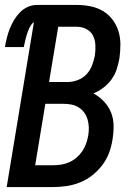

<svg xmlns="http://www.w3.org/2000/svg" viewBox="-23 -755 543 775"><path d="M192 0H4L114 -666Q106 -660 101 -652Q96 -644 92.5 -635.5Q89 -627 86 -618Q83 -609 81 -600.5Q79 -592 77 -583Q75 -574 73 -565H-3Q0 -583 4.5 -601.5Q9 -620 16 -638Q23 -656 33 -673Q43 -690 57 -704.5Q71 -719 89 -727Q107 -735 125 -735H287Q315 -735 342.5 -729.5Q370 -724 392.5 -710.5Q415 -697 431 -676Q447 -655 455 -629.5Q463 -604 463 -575.5Q463 -547 459 -519Q455 -497 448 -475.5Q441 -454 427.5 -435Q414 -416 395 -401.5Q376 -387 354 -378Q378 -365 396.5 -345.5Q415 -326 425 -301.5Q435 -277 435.5 -248.5Q436 -220 431 -191Q427 -164 417 -137.5Q407 -111 389.5 -88Q372 -65 349 -47Q326 -29 299.5 -18.5Q273 -8 246 -4Q219 0 192 0ZM175 -424H251Q271 -424 291.5 -432Q312 -440 326.5 -455.5Q341 -471 348.5 -491Q356 -511 360 -531Q363 -552 362 -573Q361 -594 352.5 -611Q344 -628 326 -637.5Q308 -647 287 -647H212ZM119 -88H191Q207 -88 223.5 -90.5Q240 -93 256 -100Q272 -107 285.5 -118.5Q299 -130 309 -144.5Q319 -159 324.5 -175Q330 -191 333 -207Q336 -224 335.5 -240.5Q335 -257 330.5 -272.5Q326 -288 317 -300.5Q308 -313 294.5 -321.5Q281 -330 265 -333Q249 -336 232 -336H160Z"/></svg>

Font: Iosevka Semibold Oblique
Style: Regular
Weight: 600
Italic angle: -9°
Monospace: yes
Designer: Belleve Invis
Foundry: Belleve Invis
Version: Version 32.5.0; ttfautohint (v1.8.4)